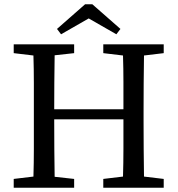

<svg xmlns="http://www.w3.org/2000/svg" viewBox="-20 -876 829 896"><path d="M462 -628V-669H744V-628L652 -617Q651 -554 650.5 -489Q650 -424 650 -359V-310Q650 -246 650.5 -181.5Q651 -117 652 -52L744 -41V0H462V-41L554 -52Q556 -116 556 -182.5Q556 -249 556 -319H233Q233 -243 233.5 -178Q234 -113 235 -51L326 -41V0H44V-41L136 -52Q138 -115 138 -180Q138 -245 138 -310V-359Q138 -424 138 -488.5Q138 -553 136 -617L44 -628V-669H326V-628L235 -618Q234 -554 233.5 -490Q233 -426 233 -366H556Q556 -432 556 -494Q556 -556 554 -617ZM411 -856 542 -741 523 -716 394 -790 265 -716 246 -741 377 -856Z"/></svg>

Font: Source Serif Pro
Style: Regular
Weight: 400
Designer: Frank Grießhammer
Foundry: Adobe Systems Incorporated
Version: Version 3.001;hotconv 1.0.111;makeotfexe 2.5.65597